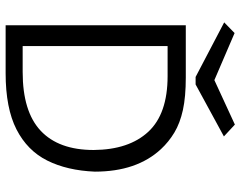

<svg xmlns="http://www.w3.org/2000/svg" viewBox="-104 -728 834 665"><g transform="rotate(90 312.5 -396.0)"><path d="M68 1V-623H249Q316 -623 361.5 -613Q407 -603 439.5 -583.5Q472 -564 497 -537Q575 -453 575 -308Q571 -212 536.5 -143Q502 -74 428.5 -36.5Q355 1 234 1ZM140 -58H230Q367 -58 433.5 -120.5Q500 -183 500 -304Q499 -426 437 -493Q375 -560 244 -560H140ZM412 -793 453 -755 273 -657H247L58 -756L95 -792L258 -722Z"/></g></svg>

Font: Inconsolata Expanded
Style: Regular
Weight: 400
Width: 7
Monospace: yes
Designer: Raph Levien, Cyreal, Brenton Simpson
Foundry: Raph Levien, Cyreal, Google
Version: Version 3.100; ttfautohint (v1.8.4.7-5d5b)